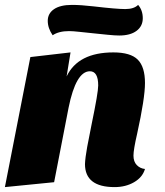

<svg xmlns="http://www.w3.org/2000/svg" viewBox="-28 -744 675 784"><path d="M254 -617Q212 -617 187 -600Q167 -629 167 -659Q167 -689 192.5 -706.5Q218 -724 266 -724Q302 -724 354 -718Q448 -707 483.5 -707Q519 -707 536 -724Q555 -702 555 -669.5Q555 -637 529.5 -618Q504 -599 459 -599Q441 -599 412 -602L353 -608Q323 -611 296 -614Q269 -617 254 -617ZM440 20Q319 20 319 -74Q320 -100 328 -144L346 -236Q373 -366 373 -395Q373 -453 339 -453Q282 -453 252 -304L193 0L-8 20L96 -511L260 -530L244 -432Q291 -530 435 -530Q505 -530 534.5 -500.5Q564 -471 564 -405Q564 -343 532 -198Q517 -133 517 -108.5Q517 -84 530.5 -70Q544 -56 564 -54Q554 -20 519.5 0Q485 20 440 20Z"/></svg>

Font: Sansita One
Style: Regular
Weight: 400
Version: Version 1.002